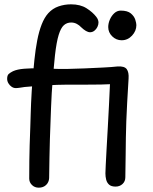

<svg xmlns="http://www.w3.org/2000/svg" viewBox="-20 -847 709 887"><path d="M514 15Q494 15 484 6Q474 -3 470.5 -17Q467 -31 467 -46Q467 -54 468.5 -85Q470 -116 472.5 -161Q475 -206 478 -258Q481 -310 483.5 -362Q486 -414 488 -458Q475 -457 446.5 -456.5Q418 -456 385.5 -456Q353 -456 327 -456Q301 -456 293 -456Q269 -456 243.5 -455Q218 -454 192 -452.5Q166 -451 141 -449Q116 -447 93 -445Q86 -444 73.5 -442Q61 -440 53 -440Q43 -440 34 -446Q25 -452 19 -462Q13 -472 13 -483Q13 -499 20.5 -505.5Q28 -512 40 -518Q60 -527 92 -529.5Q124 -532 162 -531.5Q200 -531 236 -529Q253 -528 289.5 -528.5Q326 -529 370.5 -531Q415 -533 456 -535Q497 -537 523 -540Q555 -542 565.5 -527.5Q576 -513 574 -484Q570 -420 567.5 -373Q565 -326 563.5 -287.5Q562 -249 561.5 -211.5Q561 -174 560.5 -130.5Q560 -87 559 -28Q559 -9 546 3Q533 15 514 15ZM159 20Q140 20 127.5 7.5Q115 -5 115 -22Q115 -70 115.5 -105Q116 -140 117 -176Q118 -212 120 -261Q121 -287 122 -326.5Q123 -366 126.5 -425.5Q130 -485 139 -571Q144 -619 152 -660.5Q160 -702 172.5 -734Q185 -766 203 -786Q223 -808 250.5 -817.5Q278 -827 308 -827Q351 -827 379.5 -809Q408 -791 425 -769Q431 -761 433 -754.5Q435 -748 435 -743Q435 -733 430 -722.5Q425 -712 416 -705Q407 -698 396 -698Q379 -698 354 -722Q347 -730 335 -736.5Q323 -743 309 -743Q289 -743 275 -730.5Q261 -718 251 -685.5Q241 -653 234 -592Q228 -537 224.5 -494Q221 -451 219 -416.5Q217 -382 216 -354Q215 -326 214 -300Q212 -245 210.5 -203Q209 -161 208.5 -119.5Q208 -78 207 -24Q206 -5 193 7.5Q180 20 159 20ZM542 -661Q517 -661 498.5 -679Q480 -697 480 -722Q480 -739 487.5 -756.5Q495 -774 508 -786Q521 -798 538 -798Q569 -798 584.5 -785Q600 -772 605 -756Q610 -740 610 -731Q610 -704 590 -682.5Q570 -661 542 -661Z"/></svg>

Font: Playpen Sans
Style: Regular
Weight: 400
Designer: Laura Meseguer, Veronika Burian, José Scaglione, Kostas Bartsokas, Vera Evstafieva, Tom Grace, Yorlmar Campos
Foundry: TypeTogether
Version: Version 2.000